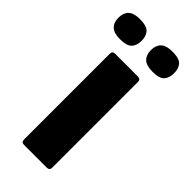

<svg xmlns="http://www.w3.org/2000/svg" viewBox="-238 -664 703 703"><g transform="rotate(45 113.0 -313.0)"><path d="M186 -14Q186 0 171 0H54Q40 0 40 -14V-458Q40 -472 54 -472H171Q186 -472 186 -458ZM89 -574Q89 -549 76 -535.5Q63 -522 28 -522Q-3 -522 -17 -535.5Q-31 -549 -31 -574Q-31 -599 -17 -612.5Q-3 -626 28 -626Q63 -626 76 -612.5Q89 -599 89 -574ZM257 -574Q257 -549 244.5 -535.5Q232 -522 197 -522Q165 -522 151 -535.5Q137 -549 137 -574Q137 -599 151 -612.5Q165 -626 197 -626Q232 -626 244.5 -612.5Q257 -599 257 -574Z"/></g></svg>

Font: Glory ExtraBold
Style: Regular
Weight: 800
Designer: Robert Leuschke
Foundry: Robert Leuschke
Version: Version 1.011